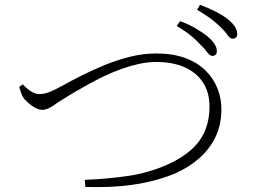

<svg xmlns="http://www.w3.org/2000/svg" viewBox="-20 -806 1040 790"><path d="M856 -576Q844 -575 833 -590.5Q822 -606 804 -623Q788 -641 764 -660.5Q740 -680 707 -699L721 -719Q759 -705 785.5 -689Q812 -673 831 -659Q871 -625 872 -599Q873 -588 868.5 -582.5Q864 -577 856 -576ZM329 -66Q427 -70 509.5 -82.5Q592 -95 667 -128Q759 -169 800.5 -227Q842 -285 842 -367Q842 -426 815 -467Q788 -508 739 -529.5Q690 -551 623 -551Q588 -551 551.5 -543Q515 -535 479 -522Q443 -509 409.5 -493Q376 -477 346.5 -460.5Q317 -444 292 -430Q231 -394 203 -374Q175 -354 155 -354Q142 -354 127 -361.5Q112 -369 99.5 -380Q87 -391 79 -400Q72 -410 67.5 -422Q63 -434 59 -448L74 -459Q92 -439 109.5 -429Q127 -419 141 -419Q152 -419 163 -421Q174 -423 192 -431Q210 -439 240 -455Q272 -473 315.5 -495Q359 -517 410 -538Q461 -559 515 -572.5Q569 -586 623 -586Q691 -586 741.5 -567.5Q792 -549 825 -516.5Q858 -484 874.5 -443Q891 -402 891 -357Q891 -293 867 -243Q843 -193 800.5 -155.5Q758 -118 702 -93Q672 -80 632.5 -68.5Q593 -57 546 -49Q499 -41 445 -38Q391 -35 331 -37ZM937 -647Q927 -646 916.5 -661.5Q906 -677 887 -695Q868 -714 846 -730Q824 -746 791 -766L803 -786Q841 -772 869 -757.5Q897 -743 915 -729Q935 -713 945 -698.5Q955 -684 956 -669Q957 -659 952 -653Q947 -647 937 -647Z"/></svg>

Font: Noto Serif KR ExtraLight
Style: Regular
Weight: 200
Designer: Ryoko NISHIZUKA 西塚涼子 (kana & ideographs); Frank Grießhammer (Latin, Greek & Cyrillic); Wenlong ZHANG 张文龙 (bopomofo); San
Foundry: Adobe
Version: Version 2.002-H1;hotconv 1.1.0;makeotfexe 2.6.0